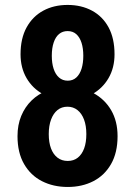

<svg xmlns="http://www.w3.org/2000/svg" viewBox="-20 -741 543 771"><path d="M452.1 -194.3Q452.1 -127.9 426 -82.3Q399.9 -36.6 354.7 -13.4Q309.6 9.8 252 9.8Q194.3 9.8 148.7 -13.4Q103 -36.6 76.7 -82.3Q50.3 -127.9 50.3 -194.3Q50.3 -239.3 65.2 -275.4Q80.1 -311.5 106.9 -337.6Q133.8 -363.8 170.7 -377.9Q207.5 -392.1 251 -392.1Q309.1 -392.1 354.7 -367.4Q400.4 -342.8 426.3 -298.6Q452.1 -254.4 452.1 -194.3ZM326.7 -202.6Q326.7 -236.3 317.4 -261Q308.1 -285.6 291 -299.1Q273.9 -312.5 251 -312.5Q227.5 -312.5 210.9 -299.1Q194.3 -285.6 185.1 -261Q175.8 -236.3 175.8 -202.6Q175.8 -168.9 184.8 -145Q193.8 -121.1 210.9 -107.9Q228 -94.7 252 -94.7Q275.9 -94.7 292.5 -107.9Q309.1 -121.1 317.9 -145Q326.7 -168.9 326.7 -202.6ZM439.9 -522.9Q439.9 -468.8 415.8 -427.2Q391.6 -385.7 349.4 -362.3Q307.1 -338.9 252 -338.9Q196.8 -338.9 153.8 -362.3Q110.8 -385.7 86.7 -427.2Q62.5 -468.8 62.5 -522.9Q62.5 -586.9 86.9 -631.1Q111.3 -675.3 153.8 -698.2Q196.3 -721.2 251.5 -721.2Q306.6 -721.2 349.4 -698.2Q392.1 -675.3 416 -631.1Q439.9 -586.9 439.9 -522.9ZM314.5 -517.1Q314.5 -546.9 307.4 -569.1Q300.3 -591.3 286.4 -603.8Q272.5 -616.2 251.5 -616.2Q231.4 -616.2 217.3 -604.5Q203.1 -592.8 195.6 -570.3Q188 -547.9 188 -517.1Q188 -487.3 195.3 -464.8Q202.6 -442.4 217 -429.7Q231.4 -417 252 -417Q272.5 -417 286.4 -429.7Q300.3 -442.4 307.4 -464.8Q314.5 -487.3 314.5 -517.1Z"/></svg>

Font: Roboto Condensed SemiBold
Style: Regular
Weight: 600
Designer: Christian Robertson
Foundry: Google
Version: Version 3.008; 2023